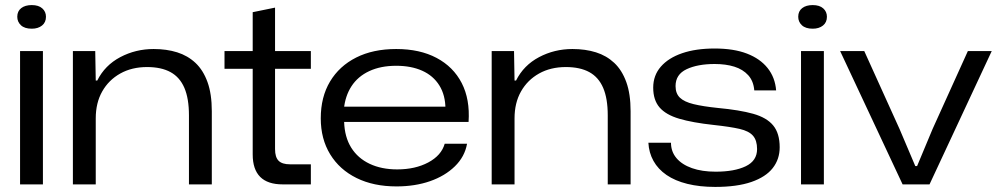

<svg xmlns="http://www.w3.org/2000/svg" viewBox="-20 -726 3931 756"><path d="M59 0V-525H149V0ZM105 -613Q77 -613 62.5 -626.5Q48 -640 48 -660Q48 -682 63.5 -694Q79 -706 105 -706Q132 -706 146.5 -693Q161 -680 161 -660Q161 -638 145.5 -625.5Q130 -613 105 -613Z M267 0V-525H355L357 -409H363Q393 -469 453.5 -501Q514 -533 585 -533Q636 -533 677.5 -520Q719 -507 749.5 -478.5Q780 -450 797 -403Q814 -356 814 -288V0H724V-272Q724 -338 706 -380Q688 -422 651.5 -442Q615 -462 559 -462Q499 -462 453.5 -436.5Q408 -411 382.5 -366Q357 -321 357 -260V0Z M1093 0Q1034 0 1004.5 -29.5Q975 -59 975 -118V-455H864V-525H975V-678L1063 -696V-525H1204V-455H1063V-139Q1063 -107 1077 -93Q1091 -79 1122 -79H1204V0Z M1541 8Q1451 8 1384 -25Q1317 -58 1280 -118.5Q1243 -179 1243 -260Q1243 -344 1279.5 -405Q1316 -466 1382.5 -499.5Q1449 -533 1540 -533Q1633 -533 1699 -498Q1765 -463 1798 -399Q1831 -335 1825 -246H1335Q1337 -186 1363 -144.5Q1389 -103 1435.5 -81Q1482 -59 1544 -59Q1615 -59 1666.5 -86.5Q1718 -114 1731 -160H1819Q1810 -109 1771 -71Q1732 -33 1673 -12.5Q1614 8 1541 8ZM1334 -296 1329 -306H1741L1734 -296Q1734 -351 1710 -389.5Q1686 -428 1642.5 -447.5Q1599 -467 1540 -467Q1479 -467 1434 -446Q1389 -425 1364 -386.5Q1339 -348 1334 -296Z M1916 0V-525H2004L2006 -409H2012Q2042 -469 2102.5 -501Q2163 -533 2234 -533Q2285 -533 2326.5 -520Q2368 -507 2398.5 -478.5Q2429 -450 2446 -403Q2463 -356 2463 -288V0H2373V-272Q2373 -338 2355 -380Q2337 -422 2300.5 -442Q2264 -462 2208 -462Q2148 -462 2102.5 -436.5Q2057 -411 2031.5 -366Q2006 -321 2006 -260V0Z M2796 10Q2735 10 2686.5 -2Q2638 -14 2604.5 -37Q2571 -60 2553 -92.5Q2535 -125 2533 -164H2622Q2622 -129 2643.5 -103.5Q2665 -78 2704.5 -64Q2744 -50 2798 -50Q2872 -50 2916.5 -71.5Q2961 -93 2961 -139Q2961 -173 2945 -191.5Q2929 -210 2892 -218.5Q2855 -227 2790 -234Q2707 -243 2654.5 -258.5Q2602 -274 2577 -303Q2552 -332 2552 -381Q2552 -429 2582 -463.5Q2612 -498 2666 -516.5Q2720 -535 2794 -535Q2869 -535 2921 -515Q2973 -495 3002.5 -458Q3032 -421 3036 -370H2950Q2947 -407 2926 -430Q2905 -453 2871.5 -463.5Q2838 -474 2794 -474Q2727 -474 2683.5 -453.5Q2640 -433 2640 -387Q2640 -358 2657 -341.5Q2674 -325 2711 -316Q2748 -307 2806 -301Q2892 -293 2945.5 -278Q2999 -263 3024.5 -232Q3050 -201 3050 -146Q3050 -99 3022.5 -64Q2995 -29 2938.5 -9.5Q2882 10 2796 10Z M3134 0V-525H3224V0ZM3180 -613Q3152 -613 3137.5 -626.5Q3123 -640 3123 -660Q3123 -682 3138.5 -694Q3154 -706 3180 -706Q3207 -706 3221.5 -693Q3236 -680 3236 -660Q3236 -638 3220.5 -625.5Q3205 -613 3180 -613Z M3534 0 3288 -525H3383L3522 -218L3584 -72H3591L3652 -218L3791 -525H3885L3640 0Z"/></svg>

Font: Mona Sans Expanded
Style: Regular
Weight: 400
Width: 7
Designer: Deni Anggara
Foundry: GitHub
Version: Version 2.000